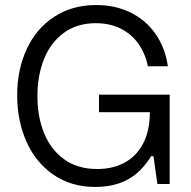

<svg xmlns="http://www.w3.org/2000/svg" viewBox="-20 -736 763 769"><path d="M48.8 -354Q48.8 -457.5 87.2 -539.8Q125.5 -622.1 197.3 -668.9Q269 -715.8 365.2 -715.8Q443.4 -715.8 504.9 -684.8Q566.4 -653.8 604.2 -598.4Q642.1 -543 652.3 -470.7H572.3Q562 -521.5 534.7 -560.3Q507.3 -599.1 463.9 -621.1Q420.4 -643.1 363.8 -643.1Q288.1 -643.1 235.4 -604.2Q182.6 -565.4 156.2 -499.3Q129.9 -433.1 129.9 -351.1Q129.9 -268.1 157 -201.9Q184.1 -135.7 237.8 -97.4Q291.5 -59.1 369.1 -59.1Q431.2 -59.1 478.3 -84.2Q525.4 -109.4 552.2 -159.2Q579.1 -209 580.1 -280.3V-286.6H376.5V-356.9H659.7V1H610.4L594.7 -110.4H585.4Q559.1 -67.9 526.6 -40.8Q494.1 -13.7 453.4 -0.5Q412.6 12.7 361.3 12.7Q264.6 12.7 193.8 -36.4Q123 -85.4 85.9 -168.9Q48.8 -252.4 48.8 -354Z"/></svg>

Font: Wand UI Pro
Style: Regular
Weight: 400
Designer: Andreas Faust
Version: Version 1.003;FEAKit 1.0